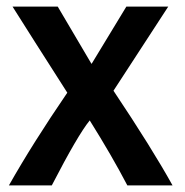

<svg xmlns="http://www.w3.org/2000/svg" viewBox="-20 -556 562 582"><path d="M503 6H366Q319 -84 252 -191Q216 -147 137 6H7Q80 -123 184 -275L87 -427L18 -536H155L257 -363H258L363 -536H490L324 -281Q441 -106 503 6Z"/></svg>

Font: Repo
Style: DemiBold
Weight: 600
Designer: Stefan Peev
Foundry: Context Ltd
Version: Version 001.000